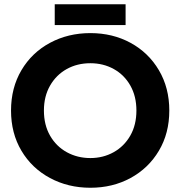

<svg xmlns="http://www.w3.org/2000/svg" viewBox="-20 -870 850 905"><path d="M238 -850H572V-752H238ZM32 -349Q32 -456 81 -539Q130 -622 215.5 -668Q301 -714 406 -714Q511 -714 595.5 -668Q680 -622 729 -539Q778 -456 778 -349Q778 -242 729 -159.5Q680 -77 595.5 -31Q511 15 406 15Q301 15 215.5 -31Q130 -77 81 -159.5Q32 -242 32 -349ZM623 -349Q623 -416 594.5 -466.5Q566 -517 516.5 -544.5Q467 -572 406 -572Q344 -572 294.5 -544.5Q245 -517 216 -466.5Q187 -416 187 -349Q187 -281 216 -230.5Q245 -180 295 -152.5Q345 -125 406 -125Q466 -125 515.5 -152.5Q565 -180 594 -230.5Q623 -281 623 -349Z"/></svg>

Font: Prompt SemiBold
Style: Regular
Weight: 600
Designer: Katatrad Team
Foundry: CadsonDemak
Version: Version 1.000